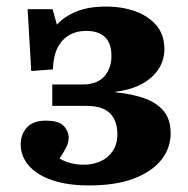

<svg xmlns="http://www.w3.org/2000/svg" viewBox="-20 -550 572 584"><path d="M250 14Q185 14 138.5 -2Q92 -18 67.5 -46.5Q43 -75 43 -110Q43 -142 62 -162.5Q81 -183 119 -183Q160 -183 174.5 -166.5Q189 -150 189 -131Q189 -117 181.5 -102Q174 -87 161 -68Q176 -59 194.5 -54Q213 -49 236 -49Q262 -49 285 -59Q308 -69 322.5 -90Q337 -111 337 -142Q337 -170 326.5 -189.5Q316 -209 295.5 -218.5Q275 -228 242 -228H139V-293H231Q276 -293 297.5 -318Q319 -343 319 -379Q319 -418 299.5 -437Q280 -456 242 -456Q212 -456 189.5 -442.5Q167 -429 154.5 -403.5Q142 -378 141 -339L75 -334L64 -522H140L153 -475Q176 -500 212.5 -515Q249 -530 302 -530Q352 -530 392 -515.5Q432 -501 456 -472.5Q480 -444 480 -401Q480 -368 463 -341Q446 -314 413 -295.5Q380 -277 332 -271V-269Q377 -265 415 -252.5Q453 -240 476 -214.5Q499 -189 499 -144Q499 -101 472 -65.5Q445 -30 390 -8Q335 14 250 14Z"/></svg>

Font: Literata 18pt
Style: Bold
Weight: 700
Designer: Latin by Veronika Burian and Jose Scaglione. Greek by Irene Vlachou. Cyrillic by Vera Evstafieva.
Foundry: TypeTogether
Version: Version 3.103;gftools[0.9.29]